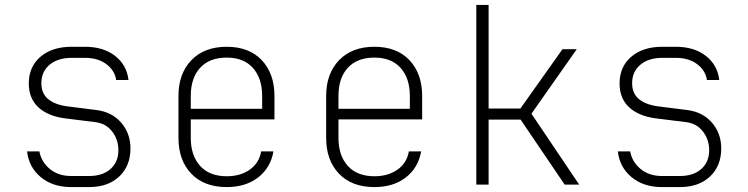

<svg xmlns="http://www.w3.org/2000/svg" viewBox="-20 -750 3040 780"><path d="M269 10Q194 10 145.5 -30.5Q97 -71 90 -135H140Q148 -92 182.5 -63.5Q217 -35 269 -35H342Q397 -35 429 -63.5Q461 -92 461 -140Q461 -183 435.5 -216Q410 -249 366 -254L245 -269Q175 -278 136 -314Q97 -350 97 -411Q97 -479 144.5 -519.5Q192 -560 271 -560H325Q400 -560 447.5 -523Q495 -486 502 -425H452Q446 -464 412 -489.5Q378 -515 325 -515H271Q215 -515 181.5 -487Q148 -459 148 -412Q148 -371 175 -348Q202 -325 253 -318L372 -303Q435 -295 472.5 -251.5Q510 -208 510 -147Q510 -76 464.5 -33Q419 10 342 10Z M901 10Q809 10 757 -44.5Q705 -99 705 -190V-360Q705 -451 757.5 -505.5Q810 -560 901 -560Q992 -560 1043.5 -505.5Q1095 -451 1095 -360V-265H755V-190Q755 -118 793 -76Q831 -34 901 -34Q957 -34 995 -61Q1033 -88 1041 -135H1091Q1079 -68 1028.5 -29Q978 10 901 10ZM755 -308H1045V-360Q1045 -432 1007.5 -474Q970 -516 901 -516Q831 -516 793 -474.5Q755 -433 755 -360Z M1501 10Q1409 10 1357 -44.5Q1305 -99 1305 -190V-360Q1305 -451 1357.5 -505.5Q1410 -560 1501 -560Q1592 -560 1643.5 -505.5Q1695 -451 1695 -360V-265H1355V-190Q1355 -118 1393 -76Q1431 -34 1501 -34Q1557 -34 1595 -61Q1633 -88 1641 -135H1691Q1679 -68 1628.5 -29Q1578 10 1501 10ZM1355 -308H1645V-360Q1645 -432 1607.5 -474Q1570 -516 1501 -516Q1431 -516 1393 -474.5Q1355 -433 1355 -360Z M1915 0V-730H1965V-309H2094L2265 -550H2323L2139 -288L2333 0H2274L2095 -264H1965V0Z M2669 10Q2594 10 2545.5 -30.5Q2497 -71 2490 -135H2540Q2548 -92 2582.5 -63.5Q2617 -35 2669 -35H2742Q2797 -35 2829 -63.5Q2861 -92 2861 -140Q2861 -183 2835.5 -216Q2810 -249 2766 -254L2645 -269Q2575 -278 2536 -314Q2497 -350 2497 -411Q2497 -479 2544.5 -519.5Q2592 -560 2671 -560H2725Q2800 -560 2847.5 -523Q2895 -486 2902 -425H2852Q2846 -464 2812 -489.5Q2778 -515 2725 -515H2671Q2615 -515 2581.5 -487Q2548 -459 2548 -412Q2548 -371 2575 -348Q2602 -325 2653 -318L2772 -303Q2835 -295 2872.5 -251.5Q2910 -208 2910 -147Q2910 -76 2864.5 -33Q2819 10 2742 10Z"/></svg>

Font: JetBrains Mono NL Thin
Style: Regular
Weight: 100
Monospace: yes
Designer: Philipp Nurullin, Konstantin Bulenkov
Foundry: JetBrains
Version: Version 2.305; ttfautohint (v1.8.4.7-5d5b)